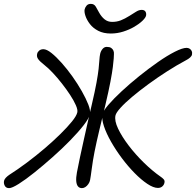

<svg xmlns="http://www.w3.org/2000/svg" viewBox="-48 -958 1012 991"><path d="M524 -785Q486 -785 459 -799Q432 -813 416 -834Q400 -855 393 -876Q386 -897 389 -910Q391 -919 398.5 -928.5Q406 -938 421 -938Q438 -938 446.5 -923.5Q455 -909 463 -894Q475 -872 491.5 -858.5Q508 -845 531 -845Q555 -845 575.5 -853Q596 -861 620 -876Q638 -887 653.5 -897Q669 -907 683 -907Q697 -907 702.5 -898.5Q708 -890 706 -878Q704 -867 687.5 -851Q671 -835 645.5 -820Q620 -805 588.5 -795Q557 -785 524 -785ZM767 12Q744 12 712.5 -9Q681 -30 647 -64.5Q613 -99 581.5 -141Q550 -183 525.5 -226Q501 -269 488.5 -306.5Q476 -344 481 -368Q484 -385 511 -416.5Q538 -448 580 -487Q622 -526 670.5 -565Q719 -604 767 -637.5Q815 -671 854.5 -691Q894 -711 915 -711Q924 -711 931 -706.5Q938 -702 941.5 -694.5Q945 -687 943 -677Q942 -669 933 -661Q924 -653 912 -647Q865 -622 815 -590Q765 -558 718.5 -524Q672 -490 634.5 -458.5Q597 -427 574 -401.5Q551 -376 548 -362Q542 -335 561.5 -294Q581 -253 616 -207Q651 -161 694.5 -118.5Q738 -76 781 -46Q790 -40 796.5 -33Q803 -26 801 -16Q799 -4 790 4Q781 12 767 12ZM-1 13Q-17 13 -23.5 0.5Q-30 -12 -27 -25Q-25 -33 -18 -40.5Q-11 -48 -1 -55Q43 -83 90.5 -118.5Q138 -154 182.5 -192Q227 -230 263.5 -266Q300 -302 323.5 -331Q347 -360 351 -378Q354 -391 343.5 -415Q333 -439 314 -468Q295 -497 271.5 -527Q248 -557 225 -581.5Q202 -606 184 -620Q156 -642 148 -654.5Q140 -667 144 -681Q146 -690 154.5 -697Q163 -704 176 -704Q193 -704 217.5 -684.5Q242 -665 270.5 -633Q299 -601 326 -563Q353 -525 374.5 -487Q396 -449 408 -418Q420 -387 416 -369Q412 -348 384 -312Q356 -276 314 -233Q272 -190 223.5 -147Q175 -104 129.5 -67.5Q84 -31 49 -9Q14 13 -1 13ZM375 13Q362 13 354.5 4Q347 -5 345.5 -23Q344 -41 349 -68Q355 -101 365 -147Q375 -193 386 -243Q397 -293 407.5 -339Q418 -385 426 -419Q442 -487 450 -531Q458 -575 461 -603Q464 -631 465 -648.5Q466 -666 469 -680Q472 -694 481 -705Q490 -716 503 -716Q518 -716 526 -710.5Q534 -705 537.5 -696.5Q541 -688 540 -678Q540 -671 539 -656Q538 -641 534.5 -612.5Q531 -584 522 -536.5Q513 -489 496 -417Q479 -346 464.5 -285.5Q450 -225 440 -175Q431 -129 425.5 -86.5Q420 -44 417 -29Q415 -18 408 -8Q401 2 392.5 7.5Q384 13 375 13Z"/></svg>

Font: Shantell Sans Light
Style: Italic
Weight: 300
Italic angle: -11°
Designer: Stephen Nixon, Anya Danilova, Shantell Martin
Foundry: Arrow Type
Version: Version 1.008;[ac192a2d6]